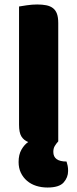

<svg xmlns="http://www.w3.org/2000/svg" viewBox="-20 -635 345 857"><path d="M240 -4Q230 7 224 17.5Q218 28 218 43Q218 86 277 86Q280 95 282 105Q284 115 284 128Q284 157 264 179.5Q244 202 192 202Q165 202 141.5 194.5Q118 187 100.5 172Q83 157 73 136Q63 115 63 88Q63 55 76 32.5Q89 10 106 -1Q86 -9 75.5 -26Q65 -43 65 -78V-606Q76 -608 100 -611.5Q124 -615 146 -615Q169 -615 186.5 -611.5Q204 -608 216 -599Q228 -590 234 -574Q240 -558 240 -532Z"/></svg>

Font: Baloo Tamma
Style: Regular
Weight: 400
Designer: Divya Kowshik and Ek Type
Foundry: Ek Type
Version: Version 1.443;PS 1.000;hotconv 16.6.51;makeotf.lib2.5.65220;